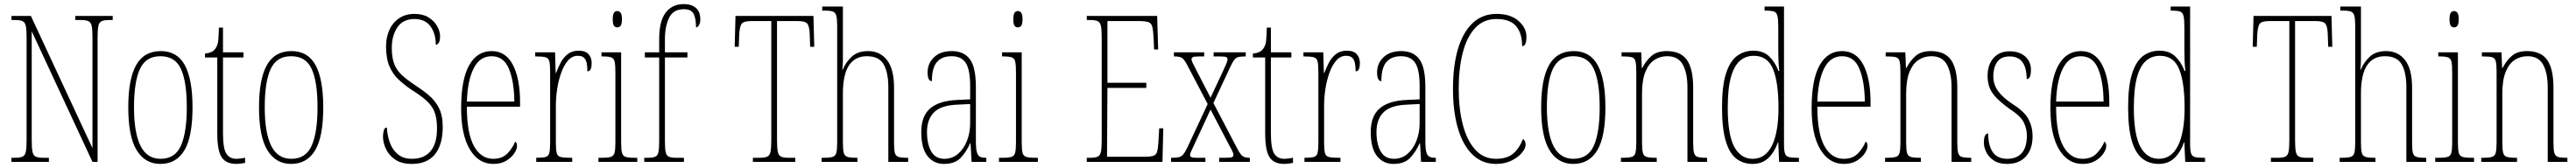

<svg xmlns="http://www.w3.org/2000/svg" viewBox="-20 -792 12593 822"><path d="M36 0V-20H54Q79 -20 91 -26Q103 -32 106.5 -51Q110 -70 110 -108V-606Q110 -645 106.5 -663.5Q103 -682 91 -688Q79 -694 54 -694H36V-714H131L432 -67V-606Q432 -645 428.5 -663.5Q425 -682 413 -688Q401 -694 376 -694H348V-714H531V-694H513Q488 -694 476 -688Q464 -682 460.5 -663.5Q457 -645 457 -606V0H432L135 -639V-108Q135 -70 138.5 -51Q142 -32 154 -26Q166 -20 191 -20H219V0Z M764 10Q689 10 648 -57Q607 -124 607 -267Q607 -405 645.5 -473.5Q684 -542 766 -542Q846 -542 883.5 -473Q921 -404 921 -267Q921 -122 881 -56Q841 10 764 10ZM765 -15Q836 -15 864.5 -79.5Q893 -144 893 -267Q893 -392 864.5 -454.5Q836 -517 764 -517Q693 -517 664 -454.5Q635 -392 635 -267Q635 -143 666.5 -79Q698 -15 765 -15Z M1136 10Q1085 10 1063.5 -22.5Q1042 -55 1042 -141V-511H982V-530Q1018 -533 1032 -553Q1045 -570 1047 -596Q1049 -622 1050 -657H1070V-536H1170V-511H1070V-140Q1070 -65 1086.5 -40Q1103 -15 1134 -15Q1146 -15 1155.5 -16.5Q1165 -18 1178 -20V5Q1153 10 1136 10Z M1403 10Q1328 10 1287 -57Q1246 -124 1246 -267Q1246 -405 1284.5 -473.5Q1323 -542 1405 -542Q1485 -542 1522.5 -473Q1560 -404 1560 -267Q1560 -122 1520 -56Q1480 10 1403 10ZM1404 -15Q1475 -15 1503.5 -79.5Q1532 -144 1532 -267Q1532 -392 1503.5 -454.5Q1475 -517 1403 -517Q1332 -517 1303 -454.5Q1274 -392 1274 -267Q1274 -143 1305.5 -79Q1337 -15 1404 -15Z M1993 10Q1943 10 1912 -11Q1881 -32 1866.5 -63Q1852 -94 1852 -124Q1852 -136 1855.5 -152Q1859 -168 1871 -168Q1873 -128 1886 -93Q1899 -58 1925.5 -36.5Q1952 -15 1994 -15Q2053 -15 2084.5 -52.5Q2116 -90 2116 -163Q2116 -214 2103.5 -245Q2091 -276 2063.5 -300.5Q2036 -325 1991 -353Q1957 -376 1928.5 -402.5Q1900 -429 1883.5 -467.5Q1867 -506 1867 -565Q1867 -609 1883 -645Q1899 -681 1930.5 -702.5Q1962 -724 2006 -724Q2047 -724 2074.5 -707Q2102 -690 2116.5 -664.5Q2131 -639 2131 -614Q2131 -592 2124.5 -582.5Q2118 -573 2110 -573Q2110 -629 2083.5 -664Q2057 -699 2006 -699Q1950 -699 1922.5 -658.5Q1895 -618 1895 -557Q1895 -510 1907 -479Q1919 -448 1944.5 -424.5Q1970 -401 2008 -376Q2045 -352 2075.5 -326.5Q2106 -301 2125 -264.5Q2144 -228 2144 -172Q2144 -84 2106 -37Q2068 10 1993 10Z M2391 10Q2319 10 2276.5 -61Q2234 -132 2234 -262Q2234 -403 2273 -472.5Q2312 -542 2383 -542Q2452 -542 2487 -474.5Q2522 -407 2522 -291V-270H2262Q2262 -140 2296.5 -77.5Q2331 -15 2391 -15Q2435 -15 2460.5 -41.5Q2486 -68 2498 -99Q2502 -97 2504.5 -92Q2507 -87 2507 -77Q2507 -62 2493.5 -41.5Q2480 -21 2454.5 -5.5Q2429 10 2391 10ZM2494 -295Q2493 -394 2467.5 -455.5Q2442 -517 2383 -517Q2325 -517 2295 -457Q2265 -397 2262 -295Z M2601 0V-20H2602Q2633 -20 2647 -24Q2661 -28 2665 -44Q2669 -60 2669 -96V-440Q2669 -476 2665 -492Q2661 -508 2646 -512Q2631 -516 2599 -516H2596V-536H2693L2696 -435H2698Q2707 -459 2720 -484.5Q2733 -510 2754.5 -527Q2776 -544 2808 -544Q2842 -544 2857 -526.5Q2872 -509 2872 -483Q2872 -466 2867.5 -454.5Q2863 -443 2851 -443Q2851 -462 2848.5 -479Q2846 -496 2836.5 -507.5Q2827 -519 2804 -519Q2777 -519 2757 -496.5Q2737 -474 2723.5 -437Q2710 -400 2703.5 -357.5Q2697 -315 2697 -274V-96Q2697 -60 2701 -44Q2705 -28 2720 -24Q2735 -20 2766 -20H2777V0Z M2997 -658Q2987 -658 2981 -666Q2975 -674 2975 -698Q2975 -721 2981 -729.5Q2987 -738 2997 -738Q3007 -738 3013.5 -729.5Q3020 -721 3020 -698Q3020 -674 3013.5 -666Q3007 -658 2997 -658ZM2905 0V-20H2921Q2952 -20 2966 -24.5Q2980 -29 2984 -45Q2988 -61 2988 -96V-437Q2988 -473 2984.5 -489.5Q2981 -506 2968 -511Q2955 -516 2926 -516H2920V-536H3016V-96Q3016 -61 3020 -45Q3024 -29 3038 -24.5Q3052 -20 3082 -20H3095V0Z M3129 0V-20H3146Q3171 -20 3183 -25.5Q3195 -31 3198.5 -48.5Q3202 -66 3202 -103V-511H3132V-536H3202V-601Q3202 -688 3233.5 -730Q3265 -772 3323 -772Q3359 -772 3381 -753.5Q3403 -735 3403 -697Q3403 -680 3396.5 -669Q3390 -658 3382 -658Q3382 -701 3370.5 -724Q3359 -747 3323 -747Q3271 -747 3250.5 -705Q3230 -663 3230 -600V-536H3340V-511H3230V-103Q3230 -66 3233.5 -48.5Q3237 -31 3249 -25.5Q3261 -20 3286 -20H3323V0Z M3660 0V-20H3694Q3719 -20 3731 -26Q3743 -32 3746.5 -51Q3750 -70 3750 -108V-689H3653Q3614 -689 3604.5 -675Q3595 -661 3593 -620L3591 -563H3571L3575 -714H3956L3960 -563H3940L3938 -620Q3937 -661 3927 -675Q3917 -689 3878 -689H3778V-108Q3778 -70 3781.5 -51Q3785 -32 3797 -26Q3809 -20 3834 -20H3867V0Z M3996 0V-20H4005Q4036 -20 4050 -24.5Q4064 -29 4068 -45Q4072 -61 4072 -96V-664Q4072 -698 4068 -714Q4064 -730 4052 -735Q4040 -740 4015 -740H3999V-760H4100V-495Q4100 -478 4097 -451H4099Q4113 -486 4142.5 -514Q4172 -542 4223 -542Q4282 -542 4316 -497.5Q4350 -453 4350 -364V-94Q4350 -61 4353.5 -45.5Q4357 -30 4370 -25Q4383 -20 4411 -20H4419V0H4322V-364Q4322 -438 4299 -477.5Q4276 -517 4217 -517Q4160 -517 4130 -472.5Q4100 -428 4100 -333V-96Q4100 -61 4104 -45Q4108 -29 4122 -24.5Q4136 -20 4166 -20H4171V0Z M4594 10Q4544 10 4513.5 -28.5Q4483 -67 4483 -146Q4483 -224 4526.5 -261.5Q4570 -299 4659 -303L4722 -306V-371Q4722 -451 4700.5 -484Q4679 -517 4631 -517Q4584 -517 4559.5 -488.5Q4535 -460 4535 -395Q4514 -395 4514 -438Q4514 -482 4545.5 -512Q4577 -542 4632 -542Q4691 -542 4720.5 -502.5Q4750 -463 4750 -366V-103Q4750 -66 4754.5 -48.5Q4759 -31 4769.5 -25.5Q4780 -20 4799 -20H4801V0H4729L4724 -91H4722Q4703 -48 4675 -19Q4647 10 4594 10ZM4596 -15Q4634 -15 4662 -38.5Q4690 -62 4706 -102Q4722 -142 4722 -191V-283L4660 -280Q4580 -277 4545.5 -242.5Q4511 -208 4511 -146Q4511 -88 4531.5 -51.5Q4552 -15 4596 -15Z M4955 -658Q4945 -658 4939 -666Q4933 -674 4933 -698Q4933 -721 4939 -729.5Q4945 -738 4955 -738Q4965 -738 4971.5 -729.5Q4978 -721 4978 -698Q4978 -674 4971.5 -666Q4965 -658 4955 -658ZM4863 0V-20H4879Q4910 -20 4924 -24.5Q4938 -29 4942 -45Q4946 -61 4946 -96V-437Q4946 -473 4942.5 -489.5Q4939 -506 4926 -511Q4913 -516 4884 -516H4878V-536H4974V-96Q4974 -61 4978 -45Q4982 -29 4996 -24.5Q5010 -20 5040 -20H5053V0Z M5292 0V-20H5309Q5334 -20 5346 -26Q5358 -32 5361.5 -51Q5365 -70 5365 -108V-606Q5365 -645 5361.5 -663.5Q5358 -682 5346 -688Q5334 -694 5309 -694H5292V-714H5636L5641 -550H5621L5619 -600Q5617 -641 5612.5 -660Q5608 -679 5592.5 -684Q5577 -689 5543 -689H5393V-387H5583V-362H5393L5391 -25H5570Q5603 -25 5617 -29.5Q5631 -34 5635.5 -49Q5640 -64 5642 -94L5646 -164H5666L5662 0Z M5704 0V-20H5709Q5730 -20 5742.5 -23Q5755 -26 5764 -37Q5773 -48 5784 -71L5883 -283L5786 -468Q5769 -501 5757.5 -508.5Q5746 -516 5720 -516H5718V-536H5866V-516H5845Q5817 -516 5810.5 -512.5Q5804 -509 5804 -502Q5804 -495 5811.5 -480Q5819 -465 5831 -442L5897 -314L5956 -440Q5967 -463 5973.5 -478.5Q5980 -494 5980 -501Q5980 -509 5974 -512.5Q5968 -516 5939 -516H5912V-536H6069V-516H6068Q6048 -516 6035.5 -513.5Q6023 -511 6014.5 -501Q6006 -491 5995 -468L5911 -288L6026 -68Q6043 -35 6054.5 -27.5Q6066 -20 6088 -20H6089V0H5939V-20H5967Q5996 -20 6002.5 -23.5Q6009 -27 6009 -34Q6009 -42 6001.5 -56.5Q5994 -71 5981 -95L5897 -256L5820 -90Q5810 -67 5803.5 -54.5Q5797 -42 5797 -34Q5797 -26 5803.5 -23Q5810 -20 5832 -20H5872V0Z M6258 10Q6207 10 6185.5 -22.5Q6164 -55 6164 -141V-511H6104V-530Q6140 -533 6154 -553Q6167 -570 6169 -596Q6171 -622 6172 -657H6192V-536H6292V-511H6192V-140Q6192 -65 6208.5 -40Q6225 -15 6256 -15Q6268 -15 6277.5 -16.5Q6287 -18 6300 -20V5Q6275 10 6258 10Z M6356 0V-20H6357Q6388 -20 6402 -24Q6416 -28 6420 -44Q6424 -60 6424 -96V-440Q6424 -476 6420 -492Q6416 -508 6401 -512Q6386 -516 6354 -516H6351V-536H6448L6451 -435H6453Q6462 -459 6475 -484.5Q6488 -510 6509.5 -527Q6531 -544 6563 -544Q6597 -544 6612 -526.5Q6627 -509 6627 -483Q6627 -466 6622.5 -454.5Q6618 -443 6606 -443Q6606 -462 6603.5 -479Q6601 -496 6591.5 -507.5Q6582 -519 6559 -519Q6532 -519 6512 -496.5Q6492 -474 6478.5 -437Q6465 -400 6458.5 -357.5Q6452 -315 6452 -274V-96Q6452 -60 6456 -44Q6460 -28 6475 -24Q6490 -20 6521 -20H6532V0Z M6791 10Q6741 10 6710.5 -28.5Q6680 -67 6680 -146Q6680 -224 6723.5 -261.5Q6767 -299 6856 -303L6919 -306V-371Q6919 -451 6897.5 -484Q6876 -517 6828 -517Q6781 -517 6756.5 -488.5Q6732 -460 6732 -395Q6711 -395 6711 -438Q6711 -482 6742.5 -512Q6774 -542 6829 -542Q6888 -542 6917.5 -502.5Q6947 -463 6947 -366V-103Q6947 -66 6951.5 -48.5Q6956 -31 6966.5 -25.5Q6977 -20 6996 -20H6998V0H6926L6921 -91H6919Q6900 -48 6872 -19Q6844 10 6791 10ZM6793 -15Q6831 -15 6859 -38.5Q6887 -62 6903 -102Q6919 -142 6919 -191V-283L6857 -280Q6777 -277 6742.5 -242.5Q6708 -208 6708 -146Q6708 -88 6728.5 -51.5Q6749 -15 6793 -15Z M7292 10Q7224 10 7177 -36Q7130 -82 7106 -164.5Q7082 -247 7082 -358Q7082 -471 7106.5 -553Q7131 -635 7178.5 -679.5Q7226 -724 7295 -724Q7363 -724 7402 -690Q7441 -656 7441 -612Q7441 -566 7420 -566Q7420 -629 7390.5 -664Q7361 -699 7294 -699Q7231 -699 7190 -654.5Q7149 -610 7129.5 -533Q7110 -456 7110 -358Q7110 -260 7130 -182.5Q7150 -105 7190.5 -60Q7231 -15 7292 -15Q7348 -15 7378 -42Q7408 -69 7424 -112Q7437 -104 7437 -84Q7437 -66 7418.5 -44Q7400 -22 7367.5 -6Q7335 10 7292 10Z M7670 10Q7595 10 7554 -57Q7513 -124 7513 -267Q7513 -405 7551.5 -473.5Q7590 -542 7672 -542Q7752 -542 7789.5 -473Q7827 -404 7827 -267Q7827 -122 7787 -56Q7747 10 7670 10ZM7671 -15Q7742 -15 7770.5 -79.5Q7799 -144 7799 -267Q7799 -392 7770.5 -454.5Q7742 -517 7670 -517Q7599 -517 7570 -454.5Q7541 -392 7541 -267Q7541 -143 7572.5 -79Q7604 -15 7671 -15Z M7903 0V-20H7911Q7942 -20 7956 -24.5Q7970 -29 7974 -45Q7978 -61 7978 -96V-441Q7978 -476 7974 -492Q7970 -508 7956 -512Q7942 -516 7911 -516H7906V-536H8002L8005 -459H8007Q8026 -496 8053 -519Q8080 -542 8127 -542Q8195 -542 8225.5 -498.5Q8256 -455 8256 -363V-96Q8256 -61 8260 -45Q8264 -29 8277.5 -24.5Q8291 -20 8320 -20H8324V0H8228V-364Q8228 -434 8205.5 -475.5Q8183 -517 8129 -517Q8095 -517 8067 -499Q8039 -481 8022.5 -440.5Q8006 -400 8006 -333V-96Q8006 -61 8010 -45Q8014 -29 8028 -24.5Q8042 -20 8072 -20H8078V0Z M8546 10Q8500 10 8466.5 -16Q8433 -42 8415 -103Q8397 -164 8397 -267Q8397 -372 8416.5 -432.5Q8436 -493 8470.5 -518.5Q8505 -544 8550 -544Q8598 -544 8627 -516.5Q8656 -489 8673 -445H8677Q8674 -468 8673 -493Q8672 -518 8672 -544V-656Q8672 -696 8668 -713.5Q8664 -731 8651 -735.5Q8638 -740 8610 -740H8605V-760H8700V-86Q8700 -56 8704.5 -42Q8709 -28 8722.5 -24Q8736 -20 8763 -20H8773V0H8676L8672 -95H8670Q8653 -47 8623 -18.5Q8593 10 8546 10ZM8547 -15Q8609 -15 8641 -79.5Q8673 -144 8673 -265Q8673 -388 8646.5 -453.5Q8620 -519 8552 -519Q8513 -519 8484.5 -494.5Q8456 -470 8440.5 -414.5Q8425 -359 8425 -265Q8425 -132 8457 -73.5Q8489 -15 8547 -15Z M8992 10Q8920 10 8877.5 -61Q8835 -132 8835 -262Q8835 -403 8874 -472.5Q8913 -542 8984 -542Q9053 -542 9088 -474.5Q9123 -407 9123 -291V-270H8863Q8863 -140 8897.5 -77.5Q8932 -15 8992 -15Q9036 -15 9061.5 -41.5Q9087 -68 9099 -99Q9103 -97 9105.5 -92Q9108 -87 9108 -77Q9108 -62 9094.5 -41.5Q9081 -21 9055.5 -5.5Q9030 10 8992 10ZM9095 -295Q9094 -394 9068.5 -455.5Q9043 -517 8984 -517Q8926 -517 8896 -457Q8866 -397 8863 -295Z M9194 0V-20H9202Q9233 -20 9247 -24.5Q9261 -29 9265 -45Q9269 -61 9269 -96V-441Q9269 -476 9265 -492Q9261 -508 9247 -512Q9233 -516 9202 -516H9197V-536H9293L9296 -459H9298Q9317 -496 9344 -519Q9371 -542 9418 -542Q9486 -542 9516.5 -498.5Q9547 -455 9547 -363V-96Q9547 -61 9551 -45Q9555 -29 9568.5 -24.5Q9582 -20 9611 -20H9615V0H9519V-364Q9519 -434 9496.5 -475.5Q9474 -517 9420 -517Q9386 -517 9358 -499Q9330 -481 9313.5 -440.5Q9297 -400 9297 -333V-96Q9297 -61 9301 -45Q9305 -29 9319 -24.5Q9333 -20 9363 -20H9369V0Z M9790 10Q9750 10 9725 -7Q9700 -24 9688.5 -48Q9677 -72 9677 -93Q9677 -139 9698 -139Q9698 -80 9720.5 -47.5Q9743 -15 9791 -15Q9837 -15 9862 -43Q9887 -71 9887 -129Q9887 -163 9871.5 -194Q9856 -225 9803 -259Q9763 -288 9739 -312.5Q9715 -337 9705 -362.5Q9695 -388 9695 -421Q9695 -475 9724 -508Q9753 -541 9803 -541Q9850 -541 9878.5 -516Q9907 -491 9907 -450Q9907 -405 9886 -405Q9886 -516 9803 -516Q9760 -516 9741.5 -488Q9723 -460 9723 -420Q9723 -379 9746 -347Q9769 -315 9817 -283Q9876 -246 9895.5 -208Q9915 -170 9915 -126Q9915 -62 9882 -26Q9849 10 9790 10Z M10159 10Q10087 10 10044.5 -61Q10002 -132 10002 -262Q10002 -403 10041 -472.5Q10080 -542 10151 -542Q10220 -542 10255 -474.5Q10290 -407 10290 -291V-270H10030Q10030 -140 10064.5 -77.5Q10099 -15 10159 -15Q10203 -15 10228.5 -41.5Q10254 -68 10266 -99Q10270 -97 10272.5 -92Q10275 -87 10275 -77Q10275 -62 10261.5 -41.5Q10248 -21 10222.5 -5.5Q10197 10 10159 10ZM10262 -295Q10261 -394 10235.5 -455.5Q10210 -517 10151 -517Q10093 -517 10063 -457Q10033 -397 10030 -295Z M10531 10Q10485 10 10451.5 -16Q10418 -42 10400 -103Q10382 -164 10382 -267Q10382 -372 10401.5 -432.5Q10421 -493 10455.5 -518.5Q10490 -544 10535 -544Q10583 -544 10612 -516.5Q10641 -489 10658 -445H10662Q10659 -468 10658 -493Q10657 -518 10657 -544V-656Q10657 -696 10653 -713.5Q10649 -731 10636 -735.5Q10623 -740 10595 -740H10590V-760H10685V-86Q10685 -56 10689.5 -42Q10694 -28 10707.5 -24Q10721 -20 10748 -20H10758V0H10661L10657 -95H10655Q10638 -47 10608 -18.5Q10578 10 10531 10ZM10532 -15Q10594 -15 10626 -79.5Q10658 -144 10658 -265Q10658 -388 10631.5 -453.5Q10605 -519 10537 -519Q10498 -519 10469.5 -494.5Q10441 -470 10425.5 -414.5Q10410 -359 10410 -265Q10410 -132 10442 -73.5Q10474 -15 10532 -15Z M11080 0V-20H11114Q11139 -20 11151 -26Q11163 -32 11166.5 -51Q11170 -70 11170 -108V-689H11073Q11034 -689 11024.5 -675Q11015 -661 11013 -620L11011 -563H10991L10995 -714H11376L11380 -563H11360L11358 -620Q11357 -661 11347 -675Q11337 -689 11298 -689H11198V-108Q11198 -70 11201.5 -51Q11205 -32 11217 -26Q11229 -20 11254 -20H11287V0Z M11416 0V-20H11425Q11456 -20 11470 -24.5Q11484 -29 11488 -45Q11492 -61 11492 -96V-664Q11492 -698 11488 -714Q11484 -730 11472 -735Q11460 -740 11435 -740H11419V-760H11520V-495Q11520 -478 11517 -451H11519Q11533 -486 11562.5 -514Q11592 -542 11643 -542Q11702 -542 11736 -497.5Q11770 -453 11770 -364V-94Q11770 -61 11773.5 -45.5Q11777 -30 11790 -25Q11803 -20 11831 -20H11839V0H11742V-364Q11742 -438 11719 -477.5Q11696 -517 11637 -517Q11580 -517 11550 -472.5Q11520 -428 11520 -333V-96Q11520 -61 11524 -45Q11528 -29 11542 -24.5Q11556 -20 11586 -20H11591V0Z M11975 -658Q11965 -658 11959 -666Q11953 -674 11953 -698Q11953 -721 11959 -729.5Q11965 -738 11975 -738Q11985 -738 11991.5 -729.5Q11998 -721 11998 -698Q11998 -674 11991.5 -666Q11985 -658 11975 -658ZM11883 0V-20H11899Q11930 -20 11944 -24.5Q11958 -29 11962 -45Q11966 -61 11966 -96V-437Q11966 -473 11962.5 -489.5Q11959 -506 11946 -511Q11933 -516 11904 -516H11898V-536H11994V-96Q11994 -61 11998 -45Q12002 -29 12016 -24.5Q12030 -20 12060 -20H12073V0Z M12108 0V-20H12116Q12147 -20 12161 -24.5Q12175 -29 12179 -45Q12183 -61 12183 -96V-441Q12183 -476 12179 -492Q12175 -508 12161 -512Q12147 -516 12116 -516H12111V-536H12207L12210 -459H12212Q12231 -496 12258 -519Q12285 -542 12332 -542Q12400 -542 12430.5 -498.5Q12461 -455 12461 -363V-96Q12461 -61 12465 -45Q12469 -29 12482.5 -24.5Q12496 -20 12525 -20H12529V0H12433V-364Q12433 -434 12410.5 -475.5Q12388 -517 12334 -517Q12300 -517 12272 -499Q12244 -481 12227.5 -440.5Q12211 -400 12211 -333V-96Q12211 -61 12215 -45Q12219 -29 12233 -24.5Q12247 -20 12277 -20H12283V0Z"/></svg>

Font: Noto Serif Thai ExtraCondensed Thin
Style: Regular
Weight: 100
Width: 2
Designer: Monotype Design Team
Foundry: Monotype Imaging Inc.
Version: Version 2.001; ttfautohint (v1.8.4.7-5d5b)